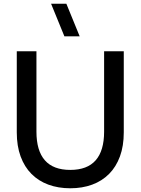

<svg xmlns="http://www.w3.org/2000/svg" viewBox="-20 -995 754 1030"><path d="M254 -975H336L407.5 -800H325.5ZM357 15Q292.5 15 239.5 -4.5Q186.5 -24 148.8 -62Q111 -100 90.5 -156Q70 -212 70 -285V-720H175.5V-288.5Q175.5 -186.5 220.8 -135Q266 -83.5 357 -83.5Q448 -83.5 493.2 -135Q538.5 -186.5 538.5 -288.5V-720H644V-285Q644 -212 623.5 -156Q603 -100 565.2 -62Q527.5 -24 474.5 -4.5Q421.5 15 357 15Z"/></svg>

Font: Vela Sans SemBd
Style: Regular
Weight: 600
Designer: Principal design: Mikhail Sharanda - project Manrope.
Design modification: Ravid Balaliev
Foundry: Mikhail Sharanda
Version: Version 1.001